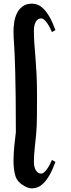

<svg xmlns="http://www.w3.org/2000/svg" viewBox="-20 -935 388 1053"><path d="M67 -210Q67 -324 66 -404Q65 -484 63.5 -539.5Q62 -595 60.5 -630Q59 -665 57.5 -688.5Q56 -712 55 -728Q54 -744 54 -762Q54 -786 58 -813Q62 -840 73 -862.5Q84 -885 104 -900Q124 -915 156 -915Q171 -915 186.5 -909Q202 -903 218.5 -887Q235 -871 251.5 -842.5Q268 -814 284 -770L265 -759Q260 -771 253 -784.5Q246 -798 238 -809Q230 -820 222 -827Q214 -834 206 -834Q187 -834 176.5 -816Q166 -798 166 -767Q166 -730 168.5 -695Q171 -660 174.5 -619Q178 -578 180.5 -527.5Q183 -477 183 -408Q183 -345 182.5 -295Q182 -245 179 -207Q175 -163 170.5 -123Q166 -83 166 -48Q166 -18 177 -0.5Q188 17 206 17Q214 17 222 10Q230 3 238 -8Q246 -19 253 -32.5Q260 -46 265 -58L284 -47Q268 -3 251.5 25.5Q235 54 218.5 70Q202 86 186.5 92Q171 98 156 98Q144 98 134 94.5Q124 91 115 86Q76 65 65 31.5Q54 -2 54 -55Q54 -75 55.5 -96Q57 -117 59 -140L67 -210Z"/></svg>

Font: CatShop
Style: Regular
Weight: 400
Designer: Peter Wiegel
Foundry: Peter Wiegel
Version: Version 1.000 2009 initial release